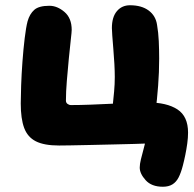

<svg xmlns="http://www.w3.org/2000/svg" viewBox="-20 -549 738 731"><path d="M600 162Q557 162 534.5 137Q512 112 512 89Q512 76 516.5 57.5Q521 39 526.5 19Q532 -1 535 -17L549 -3Q529 -2 491.5 -1Q454 0 409.5 1Q365 2 322.5 3Q280 4 248 4.5Q216 5 205 5Q148 5 116.5 -11Q85 -27 72 -62Q59 -97 59 -155Q59 -181 60.5 -224Q62 -267 65.5 -314.5Q69 -362 74 -403.5Q79 -445 85 -468Q93 -496 110.5 -511.5Q128 -527 168 -527Q198 -527 225.5 -503.5Q253 -480 253 -435Q253 -428 249.5 -397.5Q246 -367 242 -325.5Q238 -284 234.5 -241.5Q231 -199 231 -166Q231 -158 237 -153.5Q243 -149 250 -149Q284 -149 324 -150.5Q364 -152 404.5 -154Q445 -156 481 -157.5Q517 -159 542 -159Q615 -159 655.5 -132.5Q696 -106 696 -44Q696 -25 693 -3Q690 19 685.5 41Q681 63 676 82Q669 109 660 126.5Q651 144 636.5 153Q622 162 600 162ZM407 -119Q407 -128 409.5 -150.5Q412 -173 414.5 -201Q417 -229 417 -256Q417 -277 415.5 -305.5Q414 -334 411.5 -362.5Q409 -391 407.5 -413Q406 -435 406 -442Q406 -484 425 -506.5Q444 -529 475 -529Q519 -529 546 -509Q573 -489 578 -454Q583 -425 584.5 -392.5Q586 -360 586 -326Q586 -300 585 -274Q584 -248 582 -222Q580 -196 577.5 -171Q575 -146 572 -123Z"/></svg>

Font: Shantell Sans ExtraBold
Style: Regular
Weight: 800
Designer: Stephen Nixon, Anya Danilova, Shantell Martin
Foundry: Arrow Type
Version: Version 1.011;[c5ecc13dd]